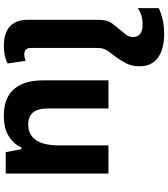

<svg xmlns="http://www.w3.org/2000/svg" viewBox="44 -930 895 1024"><g transform="rotate(90 492.0 -417.5)"><path d="M224 10Q179 10 148 -4Q117 -18 101 -46.5Q85 -75 85 -118V-488Q85 -514 88.5 -531Q92 -548 102 -563.5Q112 -579 131 -601Q151 -624 164 -641Q177 -658 177 -680Q177 -703 160.5 -716.5Q144 -730 109 -730Q82 -730 61 -723Q40 -716 23 -705V-816Q37 -824 73.5 -834.5Q110 -845 162 -845Q241 -845 287 -812Q333 -779 333 -713Q333 -673 317.5 -643Q302 -613 285 -590Q269 -568 257.5 -553.5Q246 -539 240.5 -524Q235 -509 235 -484V-136Q235 -117 243.5 -108Q252 -99 269 -99Q277 -99 286.5 -101Q296 -103 304 -106L318 -10Q299 0 275 5Q251 10 224 10Z M595 10Q534 10 492.5 -13.5Q451 -37 429.5 -84Q408 -131 408 -199V-548H558V-225Q558 -170 580 -145Q602 -120 644 -120Q697 -120 726 -160.5Q755 -201 755 -286V-548H905V0H791L775 -84H766Q749 -44 707.5 -17Q666 10 595 10Z"/></g></svg>

Font: Farlight84_Sys_V01
Style: Bold
Weight: 700
Designer: Monotype Design Team, Nadine Chahine and Nizar Qandah
Foundry: Monotype Imaging Inc.
Version: Version 2.004;October 31, 2024;FontCreator 14.0.0.2814 64-bi